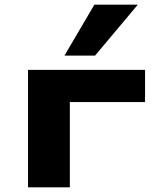

<svg xmlns="http://www.w3.org/2000/svg" viewBox="-20 -802 666 822"><path d="M100 0V-503H601V-365H279V0ZM256 -564 384 -782H570L387 -564Z"/></svg>

Font: Nunito Sans 7pt Expanded ExtraBold
Style: Regular
Weight: 800
Width: 7
Designer: Vernon Adams
Foundry: Vernon Adams
Version: Version 3.101;gftools[0.9.27]